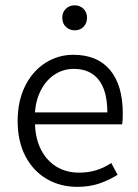

<svg xmlns="http://www.w3.org/2000/svg" viewBox="-20 -707 531 739"><path d="M452.6 -270Q452.6 -243.7 450.2 -228.5H114.7Q116.7 -171.9 138.4 -129.9Q160.2 -87.9 197.8 -65.2Q235.4 -42.5 284.7 -42.5Q319.8 -42.5 350.1 -51.8Q380.4 -61 408.2 -79.6L432.6 -34.2Q397.9 -12.7 360.8 -0.2Q323.7 12.2 276.9 12.2Q212.9 12.2 160.6 -17.8Q108.4 -47.9 78.1 -105.2Q47.9 -162.6 47.9 -241.2Q47.9 -318.8 77.1 -376.7Q106.4 -434.6 155.3 -465.3Q204.1 -496.1 262.2 -496.1Q355 -496.1 403.8 -437.3Q452.6 -378.4 452.6 -270ZM264.2 -441.9Q225.6 -441.9 193.1 -421.9Q160.6 -401.9 139.6 -364Q118.7 -326.2 114.3 -274.4H393.1Q393.1 -357.4 359.9 -399.7Q326.7 -441.9 264.2 -441.9ZM267.6 -686.5Q287.6 -686.5 301.3 -673.1Q314.9 -659.7 314.9 -639.2Q314.9 -617.2 301.5 -603.8Q288.1 -590.3 267.6 -590.3Q247.1 -590.3 233.4 -603.8Q219.7 -617.2 219.7 -639.2Q219.7 -659.7 233.4 -673.1Q247.1 -686.5 267.6 -686.5Z"/></svg>

Font: Varta
Style: Light
Weight: 300
Designer: Joana Correia, Viktoriya Grabowska, Eben Sorkin
Foundry: Sorkin Type
Version: Version 1.002; ttfautohint (v1.3) -l 8 -r 24 -G 200 -x 12 -H